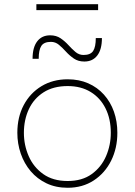

<svg xmlns="http://www.w3.org/2000/svg" viewBox="-20 -879 637 908"><path d="M300 9Q244 9 200 -12Q156 -33 125.2 -69.2Q94.5 -105.5 78.2 -152.5Q62 -199.5 62 -251Q62 -325 92.2 -382Q122.5 -439 176.2 -471.5Q230 -504 300 -504Q354 -504 397.2 -485Q440.5 -466 471.5 -431.5Q502.5 -397 518.8 -351Q535 -305 535 -251Q535 -178.5 505.8 -119.5Q476.5 -60.5 423.5 -25.8Q370.5 9 300 9ZM300 -23Q368.5 -23 413.8 -55.8Q459 -88.5 481.5 -140.5Q504 -192.5 504 -251Q504 -316.5 479.2 -366.2Q454.5 -416 408.8 -444Q363 -472 300 -472Q232.5 -472 186.2 -442.5Q140 -413 116.5 -362.8Q93 -312.5 93 -251Q93 -192.5 115.8 -140.5Q138.5 -88.5 184.5 -55.8Q230.5 -23 300 -23ZM379 -588Q350 -588 329.5 -602Q309 -616 292.2 -634.5Q275.5 -653 258.8 -667Q242 -681 221 -681Q188 -681 175.5 -662Q163 -643 163 -601H134Q134 -655 156 -683.5Q178 -712 217 -712Q246 -712 266.5 -698Q287 -684 303.8 -665.5Q320.5 -647 337.2 -633Q354 -619 375 -619Q408 -619 420.5 -638Q433 -657 433 -699H462Q462 -645 440 -616.5Q418 -588 379 -588ZM152 -831V-859Q185 -859 221.8 -859Q258.5 -859 298 -859Q338 -859 374.5 -859Q411 -859 444 -859V-831Q411 -831 374.5 -831Q338 -831 298 -831Q258.5 -831 221.8 -831Q185 -831 152 -831Z"/></svg>

Font: Commissioner Thin
Style: Regular
Weight: 100
Designer: Kostas Bartsokas
Foundry: Kostas Bartsokas
Version: Version 1.001;gftools[0.9.23]